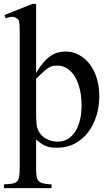

<svg xmlns="http://www.w3.org/2000/svg" viewBox="-24 -742 564 984"><path d="M484.9 -250Q484.9 -298.3 472.2 -340.1Q459.5 -381.8 436.5 -412.4Q413.6 -442.9 381.6 -460.4Q349.6 -478 311 -478Q290 -478 270.8 -472.4Q251.5 -466.8 233.2 -453.9Q214.8 -440.9 197 -419.9Q179.2 -398.9 161.1 -368.2V-722.2H142.1L-1 -665L4.9 -647.9Q16.6 -652.3 25.1 -654.1Q33.7 -655.8 40.3 -655.5Q46.9 -655.3 51.5 -653.3Q56.2 -651.4 60.1 -648.9Q65.4 -646 68.8 -642.3Q72.3 -638.7 74 -631.1Q75.7 -623.5 76.4 -609.9Q77.1 -596.2 77.1 -573.2V111.8Q77.1 143.1 74.5 160.6Q71.8 178.2 63.5 187.3Q55.2 196.3 39.1 199Q22.9 201.7 -3.9 203.1V222.2H240.2V203.1Q212.9 201.7 197 197.8Q181.2 193.8 173.1 184.3Q165 174.8 163.1 158Q161.1 141.1 161.1 113.8V-26.9Q177.7 -12.2 191.2 -3.9Q204.6 4.4 217.5 8.8Q230.5 13.2 243.4 14.2Q256.3 15.1 272 15.1Q320.3 14.6 359.6 -6.3Q398.9 -27.3 426.8 -63.2Q454.6 -99.1 469.7 -147.2Q484.9 -195.3 484.9 -250ZM394 -202.1Q394 -158.7 385.3 -124.3Q376.5 -89.8 360.4 -65.7Q344.2 -41.5 321.3 -28.6Q298.3 -15.6 270 -16.1Q247.6 -16.6 229.7 -23.2Q211.9 -29.8 198.7 -40Q185.5 -50.3 177.5 -63.5Q169.4 -76.7 166 -89.8Q163.6 -99.6 162.4 -117.9Q161.1 -136.2 161.1 -164.1V-337.9Q185.5 -362.8 201.4 -376.7Q217.3 -390.6 229 -397Q240.7 -403.3 250 -404.5Q259.3 -405.8 270 -405.8Q298.3 -405.8 321.3 -390.4Q344.2 -375 360.4 -347.9Q376.5 -320.8 385.3 -283.4Q394 -246.1 394 -202.1Z"/></svg>

Font: Galatia SIL
Style: Regular
Weight: 400
Designer: Development by SIL's NRSI team
Version: Version 2.1